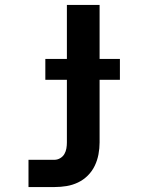

<svg xmlns="http://www.w3.org/2000/svg" viewBox="-20 -540 640 775"><path d="M95 215V105H200Q212 105 223 98.5Q234 92 240 81.5Q246 71 248 59Q250 47 250 35V-218H163V-302H250V-520H382V-302H464V-218H382V35Q382 59 377.5 83Q373 107 362.5 129Q352 151 334.5 168.5Q317 186 295 196.5Q273 207 249 211Q225 215 200 215Z"/></svg>

Font: Iosevka Extrabold Extended
Style: Regular
Weight: 800
Width: 7
Monospace: yes
Designer: Belleve Invis
Foundry: Belleve Invis
Version: Version 32.5.0; ttfautohint (v1.8.4)